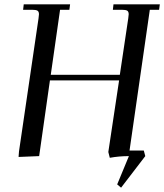

<svg xmlns="http://www.w3.org/2000/svg" viewBox="-20 -722 759 888"><path d="M65.9 3.9 67.9 -22 158.2 -637.2Q160.2 -650.9 160.2 -655.8Q160.2 -668.5 153.3 -672.6Q146.5 -676.8 127.9 -676.8H86.9L89.8 -702.1H304.2L300.8 -676.8H257.8L214.8 -376H534.2L573.2 -637.2Q575.2 -650.9 575.2 -655.8Q575.2 -668.5 568.4 -672.6Q561.5 -676.8 543 -676.8H502L504.9 -702.1H719.2L715.8 -676.8H672.9L579.1 -25.9H645L651.9 0L540 146L522 130.9L576.2 0Q530.8 0 487.8 7.8L481 -19L530.8 -350.1H210.9L161.1 0Z"/></svg>

Font: Dihjauti
Style: Bold Italic
Weight: 700
Italic angle: -9°
Designer: T. Christopher White
Version: Version 3.0.0